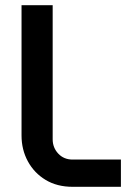

<svg xmlns="http://www.w3.org/2000/svg" viewBox="-20 -720 511 740"><path d="M260 0Q200 0 156 -26.5Q112 -53 87.5 -98Q63 -143 63 -198V-700H183V-183Q183 -151 204.5 -128Q226 -105 260 -105H446V0Z"/></svg>

Font: MuseoModerno Medium
Style: Regular
Weight: 500
Designer: Pablo Cosgaya, Héctor Gatti, Marcela Romero, and the Authors of The MuseoModerno Project.
Foundry: Omnibus-Type Team
Version: Version 1.001